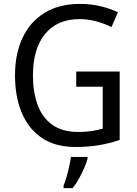

<svg xmlns="http://www.w3.org/2000/svg" viewBox="-20 -744 701 985"><path d="M371 -377H594V-26Q541 -8 486.5 1Q432 10 367 10Q264 10 195.5 -36Q127 -82 92 -164.5Q57 -247 57 -358Q57 -467 95.5 -549.5Q134 -632 208.5 -678Q283 -724 390 -724Q445 -724 494 -712.5Q543 -701 585 -681L552 -605Q516 -623 474 -634.5Q432 -646 388 -646Q274 -646 211.5 -570Q149 -494 149 -357Q149 -273 172.5 -207.5Q196 -142 247.5 -104.5Q299 -67 383 -67Q423 -67 452.5 -72Q482 -77 507 -84V-299H371ZM429 70Q424 91 412 118Q400 145 385 172.5Q370 200 353 221H306V209Q313 192 321 165Q329 138 335 110Q341 82 344 61H429Z"/></svg>

Font: Noto Sans Tamil SemiCondensed
Style: Regular
Weight: 400
Width: 4
Designer: Jelle Bosma - Monotype Design Team
Foundry: Monotype Imaging Inc.
Version: Version 2.004; ttfautohint (v1.8.4.7-5d5b)